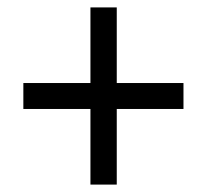

<svg xmlns="http://www.w3.org/2000/svg" viewBox="-20 -612 560 518"><path d="M295 -388H475V-318H295V-114H224V-318H43V-388H224V-592H295Z"/></svg>

Font: Noto Sans SemiCondensed
Style: Regular
Weight: 400
Width: 4
Designer: Monotype Design Team
Foundry: Monotype Imaging Inc.
Version: Version 2.013; ttfautohint (v1.8.4.7-5d5b)